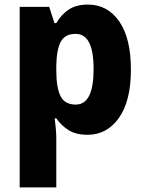

<svg xmlns="http://www.w3.org/2000/svg" viewBox="-20 -579 631 839"><path d="M364 -559Q450 -559 501 -485.5Q552 -412 552 -275Q552 -137 499.5 -63.5Q447 10 363 10Q312 10 279.5 -10.5Q247 -31 226 -62H219Q222 -38 224 -16Q226 6 226 26V240H66V-549H195L218 -478H226Q249 -517 281.5 -538Q314 -559 364 -559ZM310 -431Q264 -431 245.5 -396.5Q227 -362 226 -291V-270Q226 -196 244.5 -159Q263 -122 311 -122Q389 -122 389 -276Q389 -355 369.5 -393Q350 -431 310 -431Z"/></svg>

Font: Noto Sans Malayalam SemiCondensed ExtraBold
Style: Regular
Weight: 800
Width: 4
Designer: Jelle Bosma - Monotype Design Team
Foundry: Monotype Imaging Inc.
Version: Version 2.104; ttfautohint (v1.8.4.7-5d5b)